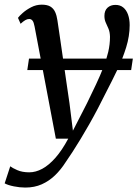

<svg xmlns="http://www.w3.org/2000/svg" viewBox="-66 -576 612 844"><path d="M86 -459.5Q82.5 -478.5 76.8 -485.5Q71 -492.5 62.5 -492.5Q53.5 -492.5 44.8 -487.2Q36 -482 24.5 -471.5L13 -497.5Q18.5 -505.5 34 -519.2Q49.5 -533 71.2 -544.2Q93 -555.5 117.5 -555.5Q142 -555.5 155.8 -547Q169.5 -538.5 176.5 -523Q183.5 -507.5 186.5 -486Q193 -441.5 199.8 -396Q206.5 -350.5 213 -304.5Q219.5 -258.5 226.2 -212.8Q233 -167 239.5 -122L254.5 -1.5L316.5 -122.5Q338 -166.5 356.2 -205.2Q374.5 -244 388.2 -279.2Q402 -314.5 409.8 -347.8Q417.5 -381 417.5 -414Q417 -435.5 411 -449.5Q405 -463.5 399 -476.5Q393 -489.5 393 -506Q393 -529.5 406.5 -542Q420 -554.5 441.5 -554.5Q462 -554.5 475.8 -543.2Q489.5 -532 496.8 -511.8Q504 -491.5 504 -465.5Q504 -417.5 488.5 -367.5Q473 -317.5 449.5 -268.5Q426 -219.5 402 -173.5Q383.5 -136 364.5 -99.8Q345.5 -63.5 326 -29.2Q306.5 5 288.2 35.2Q270 65.5 253.2 91.2Q236.5 117 222.5 137Q201.5 170 175.5 195Q149.5 220 117.5 234.2Q85.5 248.5 45 248.5Q21 248.5 -5 243.2Q-31 238 -45.5 230L-21 155Q-11.5 162.5 10.2 172Q32 181.5 62.5 181.5Q91 181.5 119.8 166Q148.5 150.5 177.5 117.8Q206.5 85 234 33.5H179.5ZM518 -318.5 510.5 -268H54L61.5 -318.5Z"/></svg>

Font: Merriweather 48pt
Style: Italic
Weight: 400
Italic angle: -7.8°
Version: Version 2.101